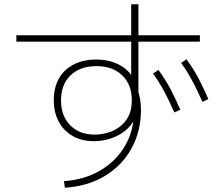

<svg xmlns="http://www.w3.org/2000/svg" viewBox="-20 -840 1040 903"><path d="M281 12Q378 5 452 -38.5Q526 -82 568 -154Q610 -226 610 -317V-340L626 -328Q621 -290 602 -261.5Q583 -233 553.5 -214Q524 -195 490 -185.5Q456 -176 422 -176Q365 -176 322.5 -200Q280 -224 256.5 -267.5Q233 -311 233 -368Q233 -428 257 -470.5Q281 -513 326 -536.5Q371 -560 432 -560Q502 -560 552.5 -528.5Q603 -497 621 -440L597 -429V-820H631V-387L626 -421Q635 -398 639 -373.5Q643 -349 643 -324Q643 -222 598 -141Q553 -60 472.5 -12Q392 36 285 43ZM425 -207Q455 -207 485.5 -215.5Q516 -224 542 -243Q568 -262 584 -292.5Q600 -323 600 -368Q600 -442 555 -485.5Q510 -529 434 -529Q357 -529 312 -486Q267 -443 267 -368Q267 -295 310 -251Q353 -207 425 -207ZM57 -644V-674H920V-644ZM932 -361Q907 -418 883.5 -461.5Q860 -505 832 -544L857 -561Q889 -518 913 -472.5Q937 -427 960 -374ZM800 -311Q775 -368 751.5 -411.5Q728 -455 700 -494L725 -511Q757 -468 781 -422.5Q805 -377 828 -324Z"/></svg>

Font: M PLUS 1 ExtraLight
Style: Regular
Weight: 250
Version: Version 1.001